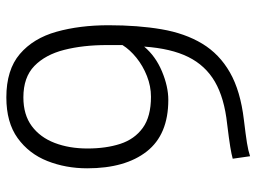

<svg xmlns="http://www.w3.org/2000/svg" viewBox="-124 -692 827 620"><g transform="rotate(90 290.0 -382.5)"><path d="M295 11Q206 11 155 -32.5Q104 -76 83 -151Q62 -226 62 -319Q62 -414 75 -490Q88 -566 121.5 -621.5Q155 -677 214.5 -711Q274 -745 367 -756Q417 -762 442 -766Q467 -770 485 -776L493 -720Q479 -716 454.5 -712Q430 -708 381 -702Q297 -693 244.5 -662.5Q192 -632 164.5 -576.5Q137 -521 131 -434Q162 -471 211 -491.5Q260 -512 303 -512Q415 -512 469.5 -442.5Q524 -373 524 -250Q524 -181 500.5 -121.5Q477 -62 426.5 -25.5Q376 11 295 11ZM295 -44Q351 -44 387.5 -71Q424 -98 442 -145Q460 -192 460 -251Q460 -311 445 -357Q430 -403 393.5 -429.5Q357 -456 293 -456Q259 -456 226 -443Q193 -430 167 -409Q141 -388 126 -364Q126 -356 126 -341Q126 -326 126 -314Q126 -237 141.5 -176Q157 -115 193.5 -79.5Q230 -44 295 -44Z"/></g></svg>

Font: Ubuntu Sans Light
Style: Regular
Weight: 300
Designer: Dalton Maag Ltd
Foundry: Dalton Maag Ltd
Version: Version 1.006; ttfautohint (v1.8.4.7-5d5b)